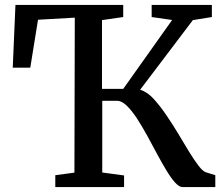

<svg xmlns="http://www.w3.org/2000/svg" viewBox="-20 -763 912 783"><path d="M205.5 0V-48.5L283.5 -59L285 -691L135 -682.5L103.5 -487H32L43 -743H482.5V-693.5L396 -681V-400.5H482.5L682 -681.5L598.5 -693.5V-743H844V-693.5L766.5 -681L551.5 -397Q580.5 -388.5 607.5 -358.8Q634.5 -329 660 -291Q684 -256 706.8 -217.8Q729.5 -179.5 750.5 -145.2Q771.5 -111 789 -88Q806.5 -65 819.5 -60.5L858 -48.5V0H725Q710.5 0 693.8 -18.8Q677 -37.5 658.5 -68.2Q640 -99 620.2 -135.8Q600.5 -172.5 581 -208.5Q560 -247 538.8 -279.5Q517.5 -312 497 -332Q476.5 -352 457 -352H397V-59.5L486 -47.5V0Z"/></svg>

Font: Merriweather 28pt Medium
Style: Regular
Weight: 500
Version: Version 2.100